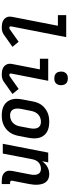

<svg xmlns="http://www.w3.org/2000/svg" viewBox="694 -1494 811 2240"><g transform="rotate(90 1100.0 -373.5)"><path d="M300 12Q282 12 264 9.5Q246 7 230 0.5Q214 -6 201.5 -17.5Q189 -29 181.5 -44.5Q174 -60 173.5 -78Q173 -96 177 -114L280 -643H156V-740H413L287 -96Q286 -89 290 -82.5Q294 -76 301 -76Q305 -76 310 -77Q315 -78 320 -81L467 -185L526 -113L379 -9Q370 -3 360 1Q350 5 340 7.5Q330 10 320 11Q310 12 300 12Z M850 12Q832 12 814 9.5Q796 7 780 0.5Q764 -6 751.5 -17.5Q739 -29 731.5 -44.5Q724 -60 723.5 -78Q723 -96 727 -114L789 -433H665V-530H922L837 -96Q836 -89 840 -82.5Q844 -76 851 -76Q855 -76 860 -77Q865 -78 870 -81L1017 -185L1076 -113L929 -9Q920 -3 910 1Q900 5 890 7.5Q880 10 870 11Q860 12 850 12ZM894 -601Q882 -601 869.5 -603.5Q857 -606 846.5 -612.5Q836 -619 829 -629Q822 -639 818.5 -651Q815 -663 814.5 -676Q814 -689 816 -702Q819 -714 826 -726Q833 -738 844 -746Q855 -754 868 -756.5Q881 -759 894 -759Q906 -759 918.5 -756.5Q931 -754 941.5 -747.5Q952 -741 959 -731Q966 -721 969.5 -709Q973 -697 973.5 -684Q974 -671 972 -658Q969 -646 962 -634Q955 -622 944 -614Q933 -606 920 -603.5Q907 -601 894 -601Z M1325 12Q1293 12 1263 6Q1233 0 1207.5 -15Q1182 -30 1164.5 -54Q1147 -78 1139 -107Q1131 -136 1132.5 -168Q1134 -200 1140 -231L1163 -351Q1168 -378 1178 -404Q1188 -430 1205 -453Q1222 -476 1245.5 -494Q1269 -512 1295 -523Q1321 -534 1347.5 -538Q1374 -542 1401 -542Q1433 -542 1463.5 -536Q1494 -530 1519.5 -515Q1545 -500 1562.5 -476Q1580 -452 1587.5 -423Q1595 -394 1594 -362Q1593 -330 1587 -299L1564 -179Q1558 -152 1548 -126Q1538 -100 1521 -77Q1504 -54 1480.5 -36Q1457 -18 1431.5 -7Q1406 4 1379 8Q1352 12 1325 12ZM1327 -85Q1348 -85 1370.5 -92.5Q1393 -100 1411 -116.5Q1429 -133 1439 -154Q1449 -175 1453 -197L1476 -317Q1479 -332 1480 -347.5Q1481 -363 1479 -378Q1477 -393 1471 -406Q1465 -419 1454.5 -428Q1444 -437 1429.5 -441Q1415 -445 1399 -445Q1378 -445 1355.5 -437.5Q1333 -430 1315.5 -413.5Q1298 -397 1288 -376Q1278 -355 1274 -333L1250 -213Q1247 -198 1246 -182.5Q1245 -167 1247 -152Q1249 -137 1255 -124Q1261 -111 1272 -102Q1283 -93 1297 -89Q1311 -85 1327 -85Z M2090 12Q2072 12 2055 9.5Q2038 7 2023 0.5Q2008 -6 1996 -17Q1984 -28 1977.5 -43.5Q1971 -59 1971 -76Q1971 -93 1974 -111L2014 -317Q2017 -332 2018.5 -346.5Q2020 -361 2019 -375.5Q2018 -390 2013.5 -403Q2009 -416 2000 -426Q1991 -436 1977 -440.5Q1963 -445 1948 -445Q1929 -445 1910 -438.5Q1891 -432 1875.5 -418Q1860 -404 1851 -385.5Q1842 -367 1838 -348L1771 0H1657L1760 -530H1874L1860 -459Q1874 -478 1891 -494Q1908 -510 1928 -521Q1948 -532 1969.5 -537Q1991 -542 2013 -542Q2040 -542 2064 -532.5Q2088 -523 2103.5 -503Q2119 -483 2126 -458Q2133 -433 2134.5 -406.5Q2136 -380 2133 -353Q2130 -326 2125 -299L2088 -111Q2087 -106 2087.5 -101Q2088 -96 2091 -92Q2094 -88 2099 -86.5Q2104 -85 2109 -85H2127V12Z"/></g></svg>

Font: Lode Term
Style: Bold Italic
Weight: 700
Italic angle: -11°
Monospace: yes
Designer: Belleve Invis
Foundry: Belleve Invis
Version: Version 29.2.0